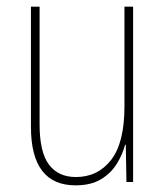

<svg xmlns="http://www.w3.org/2000/svg" viewBox="-20 -640 498 577"><path d="M380 -620V-93H360L358 -205H356Q348 -175 330.5 -147Q313 -119 283 -101Q253 -83 207 -83Q73 -83 73 -259V-620H99V-266Q99 -183 127 -145.5Q155 -108 208 -108Q274 -108 314 -159.5Q354 -211 354 -320V-620Z"/></svg>

Font: Noto Sans Kannada UI Condensed Thin
Style: Regular
Weight: 100
Width: 3
Designer: Jelle Bosma - Monotype Design Team
Foundry: Monotype Imaging Inc.
Version: Version 2.005; ttfautohint (v1.8.4.7-5d5b)